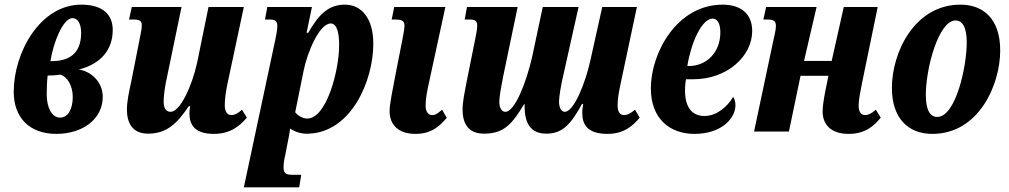

<svg xmlns="http://www.w3.org/2000/svg" viewBox="-20 -566 4341 826"><path d="M222 10C336 10 422 -54 422 -149C422 -215 371 -259 319 -267C412 -290 465 -351 465 -437C465 -505 420 -546 330 -546C151 -546 39 -338 39 -171C39 -61 106 10 222 10ZM197 -303C209 -382 251 -488 292 -488C311 -488 329 -470 329 -424C329 -328 268 -303 202 -303ZM238 -60C203 -60 181 -103 181 -160C181 -184 182 -217 185 -241C207 -241 219 -242 240 -245C269 -236 293 -198 293 -149C293 -101 275 -60 238 -60Z M900 10C973 10 1013 -26 1042 -60L1021 -94C1004 -79 991 -71 975 -71C958 -71 947 -86 947 -112C947 -142 952 -173 958 -203L1029 -536H877L828 -296C806 -196 755 -85 714 -85C693 -85 684 -102 684 -128C684 -155 690 -199 699 -237L761 -536H547L535 -482H554C581 -482 590 -476 590 -457C590 -440 585 -421 579 -389L544 -212C536 -176 526 -130 526 -95C526 -39 548 9 617 9C696 9 741 -33 792 -109H798C796 -98 795 -87 795 -78C795 -30 817 10 900 10Z M1029 240H1267L1276 186H1240C1212 186 1200 181 1200 155C1200 138 1202 122 1207 102L1220 35C1225 13 1228 -13 1228 -13C1252 4 1283 11 1309 9C1491 2 1586 -218 1586 -378C1586 -486 1536 -546 1464 -546C1388 -546 1348 -497 1306 -425H1299L1322 -536H1130L1120 -482H1139C1164 -482 1173 -476 1173 -454C1173 -436 1169 -420 1165 -398ZM1302 -56C1280 -56 1259 -71 1250 -83L1286 -261C1302 -341 1354 -465 1403 -465C1431 -465 1439 -420 1439 -373C1439 -260 1384 -56 1302 -56Z M1767 10C1839 10 1873 -26 1902 -59L1882 -94C1863 -79 1856 -71 1839 -71C1822 -71 1811 -86 1811 -112C1811 -142 1817 -172 1826 -213L1896 -536H1676L1665 -482H1682C1731 -482 1723 -461 1711 -395L1684 -258C1669 -181 1656 -116 1656 -89C1656 -27 1696 10 1767 10Z M2594 10C2665 10 2704 -26 2732 -60L2712 -94C2693 -79 2681 -71 2664 -71C2647 -71 2637 -86 2637 -112C2637 -142 2642 -169 2651 -211L2720 -536H2571L2520 -307C2499 -210 2449 -85 2410 -85C2396 -85 2385 -100 2385 -129C2385 -151 2394 -202 2402 -236L2469 -536H2315L2269 -320C2244 -211 2195 -85 2154 -85C2139 -85 2128 -100 2128 -129C2128 -150 2137 -199 2144 -234L2207 -536H1989L1979 -482H1999C2023 -482 2033 -477 2033 -456C2033 -439 2028 -416 2022 -386L1987 -212C1980 -175 1970 -129 1970 -95C1970 -39 1991 9 2062 9C2148 9 2182 -31 2235 -118H2237V-107C2237 -31 2267 9 2330 9C2401 9 2436 -32 2484 -119H2489C2487 -108 2485 -95 2485 -80C2485 -30 2507 10 2594 10Z M2967 10C3088 10 3144 -60 3144 -113C3144 -128 3140 -142 3134 -149C3110 -108 3064 -67 3011 -67C2955 -67 2927 -107 2927 -177C2927 -197 2929 -212 2931 -225H2963C3107 -225 3216 -323 3216 -433C3216 -504 3170 -546 3089 -546C2891 -546 2780 -337 2780 -186C2780 -53 2864 10 2967 10ZM2937 -282C2952 -378 2998 -486 3046 -486C3067 -486 3079 -463 3079 -427C3079 -340 3019 -282 2944 -282Z M3631 10C3703 10 3741 -25 3769 -60L3748 -94C3730 -79 3718 -71 3701 -71C3684 -71 3674 -86 3674 -111C3674 -138 3681 -171 3689 -211L3756 -536H3610L3558 -304H3439L3493 -536H3276L3264 -482H3283C3309 -482 3318 -475 3318 -454C3318 -436 3312 -416 3306 -387L3224 0H3374L3424 -240H3544L3530 -171C3523 -134 3519 -107 3519 -86C3519 -36 3549 10 3631 10Z M3991 10C4192 10 4283 -203 4283 -349C4283 -488 4207 -546 4112 -546C3914 -546 3817 -340 3817 -188C3817 -56 3888 10 3991 10ZM4012 -63C3982 -63 3963 -91 3963 -158C3963 -273 4018 -478 4091 -478C4120 -478 4139 -450 4139 -383C4139 -280 4092 -63 4012 -63Z"/></svg>

Font: Noto Serif Condensed Extra
Style: Italic
Weight: 800
Width: 3
Italic angle: -12°
Designer: Monotype Design Team
Foundry: Monotype Imaging Inc.
Version: Version 1.901